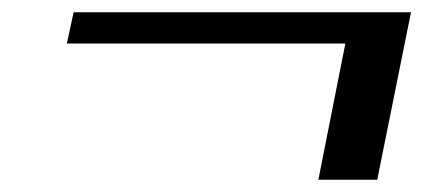

<svg xmlns="http://www.w3.org/2000/svg" viewBox="-20 -424 690 313"><path d="M499 -131 543 -353H89L100 -404H650L595 -131Z"/></svg>

Font: Libertinus Serif SemiBold
Style: Italic
Weight: 600
Italic angle: -11.5°
Designer: Philipp H. Poll, Khaled Hosny
Foundry: Caleb Maclennan
Version: Version 7.051;RELEASE